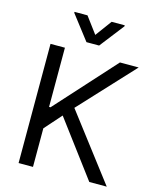

<svg xmlns="http://www.w3.org/2000/svg" viewBox="-136 -1039 924 1132"><g transform="rotate(15 326.0 -473.0)"><path d="M87.9 0V-727.5H175.8V-366.2H184.6L511.7 -727.5H626L321.3 -399.4L626 0H519.5L266.6 -337.9L175.8 -235.4V0ZM254.9 -946.3 329.1 -846.7 402.3 -946.3H482.4V-940.4L367.2 -792H290L175.8 -940.4V-946.3Z"/></g></svg>

Font: GitLab Sans
Style: Regular
Weight: 400
Designer: Rasmus Andersson
Foundry: Modifications by GitLab B.V., manufactured by rsms
Version: Version 4.000;git-c8fb6b7